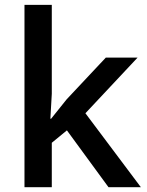

<svg xmlns="http://www.w3.org/2000/svg" viewBox="-20 -780 612 800"><path d="M192.9 -285.2 257.8 -366.2 420.9 -540H553.2L335.9 -308.1L566.9 0H432.1L258.8 -236.8L195.8 -185.1V0H82V-759.8H195.8V-389.2L189.9 -285.2Z"/></svg>

Font: f41525491657056   
Style: Regular
Weight: 600
Foundry: Ascender Corporation
Version: Version 1.10